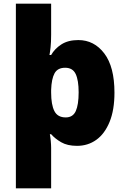

<svg xmlns="http://www.w3.org/2000/svg" viewBox="-20 -780 683 1040"><path d="M600 -278Q600 -184 573.5 -119.5Q547 -55 501.5 -22.5Q456 10 397 10Q345 10 311.5 -9.5Q278 -29 257 -53H250Q253 -38 255 -16.5Q257 5 257 21V240H66V-760H257V-592Q257 -552 254 -524.5Q251 -497 248 -482H257Q276 -516 312.5 -539.5Q349 -563 404 -563Q490 -563 545 -490.5Q600 -418 600 -278ZM406 -280Q406 -345 390 -379Q374 -413 333 -413Q292 -413 275.5 -383Q259 -353 257 -293V-279Q257 -213 274.5 -178.5Q292 -144 336 -144Q375 -144 390.5 -178.5Q406 -213 406 -280Z"/></svg>

Font: Noto Kufi Arabic Black
Style: Regular
Weight: 900
Designer: Monotype Design Team, David Williams, Khaled Hosny
Foundry: Google LLC
Version: Version 2.109; ttfautohint (v1.8.4.7-5d5b)